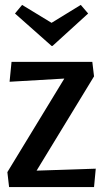

<svg xmlns="http://www.w3.org/2000/svg" viewBox="-20 -762 420 782"><path d="M339 -707 194 -575H190L41 -707L70 -742L190 -669L309 -742ZM363 -451 129 -67 370 -75 363 0H17L10 -61L242 -442L19 -429L27 -510H356Z"/></svg>

Font: Sansita
Style: Regular
Weight: 400
Designer: Pablo Cosgaya
Foundry: Omnibus-Type
Version: Version 1.006;hotconv 1.0.109;makeotfexe 2.5.65596